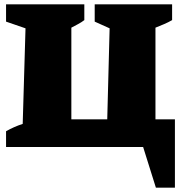

<svg xmlns="http://www.w3.org/2000/svg" viewBox="-20 -680 839 888"><path d="M699 -128H789V188H701L642 0H8V-73Q45 -94 85 -107L98 -549L8 -580V-660H370V-587Q357 -577 341 -568.5Q325 -560 310 -552V-128H476L487 -549L418 -580V-660H776V-587Q759 -577 739 -568.5Q719 -560 699 -552Z"/></svg>

Font: Piazzolla SC Black
Style: Regular
Weight: 900
Designer: Juan Pablo del Peral
Foundry: Huerta Tipografica
Version: Version 1.330